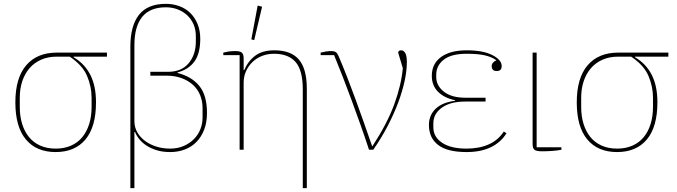

<svg xmlns="http://www.w3.org/2000/svg" viewBox="-20 -780 3527 1000"><path d="M363 -485V-482Q420 -449 450 -391Q480 -333 480 -247Q480 -119 425 -53.5Q370 12 270 12Q170 12 115 -53.5Q60 -119 60 -247Q60 -374 116.5 -440Q173 -506 276 -506H537V-485ZM270 -6Q315 -6 350 -21.5Q385 -37 408.5 -65.5Q432 -94 444.5 -134Q457 -174 457 -223V-271Q457 -330 433 -385.5Q409 -441 343 -485H276Q230 -485 194 -469Q158 -453 133.5 -424.5Q109 -396 96 -357Q83 -318 83 -271V-223Q83 -174 95.5 -134Q108 -94 131.5 -65.5Q155 -37 190 -21.5Q225 -6 270 -6Z M866 -6Q906 -6 937.5 -20Q969 -34 991 -56.5Q1013 -79 1024 -108Q1035 -137 1035 -166V-218Q1035 -253 1022.5 -284Q1010 -315 985.5 -337.5Q961 -360 926 -373Q891 -386 846 -386H763V-406H856Q925 -406 962.5 -450.5Q1000 -495 1000 -564V-592Q1000 -626 988 -653.5Q976 -681 955 -700.5Q934 -720 905.5 -731Q877 -742 844 -742Q761 -742 720.5 -692Q680 -642 680 -545V-149Q680 -117 695 -91Q710 -65 735.5 -46Q761 -27 794.5 -16.5Q828 -6 866 -6ZM659 -537Q659 -646 704 -703Q749 -760 844 -760Q881 -760 914 -748Q947 -736 971 -712.5Q995 -689 1009 -655Q1023 -621 1023 -578Q1023 -501 992.5 -459.5Q962 -418 905 -403V-400Q979 -381 1018.5 -332Q1058 -283 1058 -192Q1058 -143 1043.5 -105Q1029 -67 1003.5 -41Q978 -15 943 -1.5Q908 12 866 12Q828 12 798 3Q768 -6 745 -20.5Q722 -35 706.5 -54Q691 -73 683 -93H680V200H659Z M1228 -493H1143V-506Q1154 -509 1169.5 -511.5Q1185 -514 1206 -514Q1230 -514 1239.5 -506Q1249 -498 1249 -475V-415H1252Q1272 -462 1309.5 -490Q1347 -518 1409 -518Q1496 -518 1537 -469.5Q1578 -421 1578 -318V200H1557V-314Q1557 -414 1519.5 -457Q1482 -500 1407 -500Q1374 -500 1345.5 -489Q1317 -478 1295.5 -457.5Q1274 -437 1261.5 -409.5Q1249 -382 1249 -349V0H1228ZM1289 -575 1322 -751 1345 -745 1304 -571Z M1902 0Q1881 -64 1858 -129Q1835 -194 1811.5 -257.5Q1788 -321 1765 -380.5Q1742 -440 1720 -493H1650V-506Q1661 -509 1676 -511.5Q1691 -514 1706 -514Q1721 -514 1729 -508.5Q1737 -503 1743 -489Q1764 -440 1786.5 -382.5Q1809 -325 1831.5 -263.5Q1854 -202 1876 -139.5Q1898 -77 1918 -19H1920Q1997 -137 2033.5 -237Q2070 -337 2078 -425L2054 -505Q2054 -518 2070 -518Q2082 -518 2090.5 -504Q2099 -490 2099 -457Q2099 -412 2087.5 -358.5Q2076 -305 2054 -246Q2032 -187 1999.5 -124.5Q1967 -62 1924 0Z M2410 12Q2310 12 2262 -25Q2214 -62 2214 -129Q2214 -180 2249 -213.5Q2284 -247 2350 -255V-258Q2293 -270 2261 -302.5Q2229 -335 2229 -385Q2229 -448 2277 -483Q2325 -518 2411 -518Q2496 -518 2544.5 -493Q2593 -468 2593 -436Q2593 -410 2567 -410Q2541 -410 2541 -436Q2541 -446 2547.5 -453.5Q2554 -461 2564 -465V-467Q2540 -484 2504 -492Q2468 -500 2411 -500Q2330 -500 2291 -469Q2252 -438 2252 -391V-379Q2252 -334 2292 -302.5Q2332 -271 2404 -271H2509V-251H2402Q2325 -251 2281 -219Q2237 -187 2237 -138V-117Q2237 -67 2282.5 -36.5Q2328 -6 2410 -6Q2476 -6 2525.5 -28Q2575 -50 2604 -95L2618 -86Q2589 -39 2537 -13.5Q2485 12 2410 12Z M2775 -506V-13H2904V0Q2884 4 2857 6Q2830 8 2803 8Q2773 8 2763.5 0Q2754 -8 2754 -31V-506Z M3287 -485V-482Q3344 -449 3374 -391Q3404 -333 3404 -247Q3404 -119 3349 -53.5Q3294 12 3194 12Q3094 12 3039 -53.5Q2984 -119 2984 -247Q2984 -374 3040.5 -440Q3097 -506 3200 -506H3461V-485ZM3194 -6Q3239 -6 3274 -21.5Q3309 -37 3332.5 -65.5Q3356 -94 3368.5 -134Q3381 -174 3381 -223V-271Q3381 -330 3357 -385.5Q3333 -441 3267 -485H3200Q3154 -485 3118 -469Q3082 -453 3057.5 -424.5Q3033 -396 3020 -357Q3007 -318 3007 -271V-223Q3007 -174 3019.5 -134Q3032 -94 3055.5 -65.5Q3079 -37 3114 -21.5Q3149 -6 3194 -6Z"/></svg>

Font: IBM Plex Serif Thin
Style: Regular
Weight: 100
Designer: Mike Abbink, Paul van der Laan, Pieter van Rosmalen
Foundry: Bold Monday
Version: Version 3.001